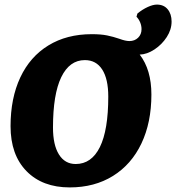

<svg xmlns="http://www.w3.org/2000/svg" viewBox="-20 -805 768 837"><path d="M589 -567Q640 -501 640 -393Q640 -271 596.5 -179.5Q553 -88 472.5 -38Q392 12 284 12Q165 12 95.5 -59Q26 -130 26 -255Q26 -377 68.5 -467.5Q111 -558 191 -607Q271 -656 380 -656H381Q420 -656 447 -650.5Q474 -645 500 -636Q527 -626 544 -626Q567 -626 582 -640.5Q597 -655 597 -678Q597 -693 591 -707.5Q585 -722 575 -732L579 -746Q601 -764 624 -774.5Q647 -785 664 -785Q694 -785 711 -764.5Q728 -744 728 -711Q728 -676 707 -643.5Q686 -611 653.5 -589.5Q621 -568 589 -567ZM452 -384Q452 -461 425.5 -502Q399 -543 350 -543Q283 -543 247 -468.5Q211 -394 211 -249Q211 -173 237 -131.5Q263 -90 310 -90Q379 -90 415.5 -164Q452 -238 452 -384Z"/></svg>

Font: Alegreya SC ExtraBold
Style: Italic
Weight: 800
Italic angle: -7°
Designer: Juan Pablo del Peral
Foundry: Huerta Tipografica
Version: Version 2.007; ttfautohint (v1.6)